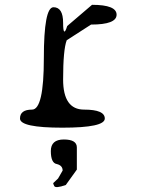

<svg xmlns="http://www.w3.org/2000/svg" viewBox="-20 -530 590 797"><path d="M358 -428 257 -363Q242 -324 242 -200Q242 -75 329 -75Q415 -75 415 -38Q415 0 239 0Q63 0 63 -38Q63 -75 113 -75Q162 -75 162 -288Q162 -500 202 -500Q242 -500 242 -435Q242 -403 246.5 -399.5Q251 -396 259 -422L362 -510Q464 -510 464 -469Q464 -428 358 -428ZM205 242Q199 231 202 229L221 211L240 178Q240 157 216 151Q191 147 191 97Q191 49 245 49Q299 49 299 82V174L253 238Q210 253 205 242Z"/></svg>

Font: Syne Mono
Style: Regular
Weight: 400
Monospace: yes
Designer: Lucas Descroix
Foundry: Bonjour Monde
Version: Version 2.000; ttfautohint (v1.8.3)